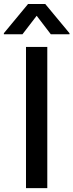

<svg xmlns="http://www.w3.org/2000/svg" viewBox="-54 -969 378 989"><path d="M189.6 -727.3V0H79.9V-727.3ZM61.8 -792.6H-34.1V-797.9L90.6 -948.5H179L304 -797.9V-792.6H207.7L134.9 -887.8Z"/></svg>

Font: Inter Zeller Medium
Style: Regular
Weight: 500
Designer: Rasmus Andersson; Joe Bland
Foundry: zeller
Version: Version 3.015;git-dec3a8cb1